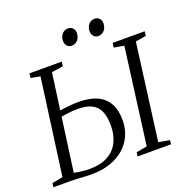

<svg xmlns="http://www.w3.org/2000/svg" viewBox="-160 -1081 1214 1238"><g transform="rotate(-20 447.5 -462.0)"><path d="M260.5 7Q237 7 211.2 5.5Q185.5 4 161 2.5Q136.5 1 117 1H-1L2.5 -26.5L76 -40L165.5 -699.5L101.5 -711.5L105 -742H326.5L323 -711.5L244 -699.5L154 -41Q175.5 -37 203.8 -33.5Q232 -30 258.5 -30Q335.5 -30 385.2 -57.5Q435 -85 459.2 -134Q483.5 -183 483.5 -248Q483.5 -309.5 466 -347.2Q448.5 -385 412.2 -402.5Q376 -420 319 -420Q279 -420 244 -414.8Q209 -409.5 184 -405.5L187 -445Q205 -449 231 -452.5Q257 -456 285 -458.5Q313 -461 336.5 -461Q413.5 -461 464.5 -438Q515.5 -415 541 -369Q566.5 -323 566.5 -254Q566.5 -198 545.8 -150.2Q525 -102.5 485.2 -67.5Q445.5 -32.5 388.8 -12.8Q332 7 260.5 7ZM577.5 0 580.5 -27.5 654.5 -41 741 -700.5 672 -712.5 676 -743H896L892.5 -712.5L820 -700.5L733.5 -41L809.5 -27.5L806.5 0ZM422.5 -816Q404 -816 391.5 -829.8Q379 -843.5 379.5 -866.5Q380 -892.5 396.2 -911Q412.5 -929.5 436 -929.5Q458 -929.5 469.8 -916Q481.5 -902.5 481.5 -883Q481 -853 464.2 -834.5Q447.5 -816 422.5 -816ZM604.5 -816Q586.5 -816 574 -829.8Q561.5 -843.5 562 -866.5Q562.5 -892.5 578.5 -911Q594.5 -929.5 618.5 -929.5Q640 -929.5 652 -916Q664 -902.5 664 -883Q663.5 -853 646.8 -834.5Q630 -816 604.5 -816Z"/></g></svg>

Font: Merriweather 72pt Light
Style: Italic
Weight: 300
Italic angle: -7.8°
Version: Version 2.101